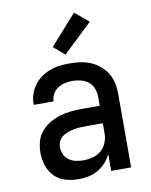

<svg xmlns="http://www.w3.org/2000/svg" viewBox="-88 -843 725 920"><g transform="rotate(-10 275.0 -383.0)"><path d="M219 12Q187 12 156 3Q125 -6 103 -28.5Q81 -51 71 -82Q61 -113 61 -144Q61 -172 68.5 -199Q76 -226 94 -247Q112 -268 136 -282Q160 -296 186.5 -304Q213 -312 240.5 -314.5Q268 -317 295 -317H380V-359Q380 -380 373 -400Q366 -420 350 -433Q334 -446 313.5 -451.5Q293 -457 272 -457Q254 -457 235 -453Q216 -449 200.5 -439Q185 -429 175.5 -412Q166 -395 166 -376H69Q69 -401 76 -424.5Q83 -448 97.5 -468.5Q112 -489 132 -503.5Q152 -518 175.5 -527Q199 -536 223.5 -539Q248 -542 272 -542Q298 -542 324 -538.5Q350 -535 374 -525Q398 -515 418.5 -498Q439 -481 452.5 -459Q466 -437 471.5 -411Q477 -385 477 -359V0H380V-82Q370 -60 353 -41.5Q336 -23 314.5 -10.5Q293 2 268.5 7Q244 12 219 12ZM257 -73Q280 -73 303.5 -79Q327 -85 345 -100.5Q363 -116 371.5 -138.5Q380 -161 380 -184V-232H295Q280 -232 265.5 -231Q251 -230 236.5 -227Q222 -224 208 -219Q194 -214 182 -205Q170 -196 164 -182.5Q158 -169 158 -154Q158 -136 165.5 -119Q173 -102 188 -91.5Q203 -81 221 -77Q239 -73 257 -73ZM261 -587 207 -633 336 -778 403 -722Z"/></g></svg>

Font: Lode Dark
Style: Bold
Weight: 700
Monospace: yes
Designer: Belleve Invis
Foundry: Belleve Invis
Version: Version 29.2.0; ttfautohint (v1.8.3)